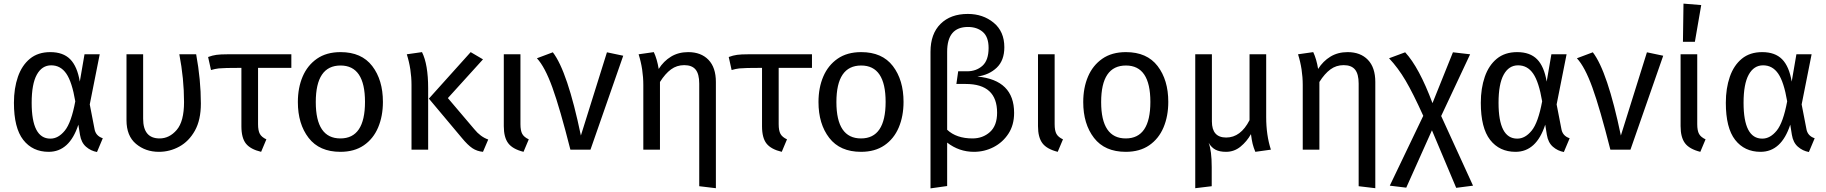

<svg xmlns="http://www.w3.org/2000/svg" viewBox="-20 -827 10093 1061"><path d="M516 13Q482 7 455.5 -16Q429 -39 422 -82L413 -138Q364 12 249 12Q160 12 108.5 -54Q57 -120 57 -259Q57 -339 79 -402.5Q101 -466 145.5 -502.5Q190 -539 258 -539Q329 -539 368 -499.5Q407 -460 421 -376L447 -527H531L476 -250L502 -116Q508 -76 548 -63ZM259 -61Q302 -61 338 -105Q374 -149 396 -267Q378 -374 346.5 -420Q315 -466 263 -466Q212 -466 183.5 -414.5Q155 -363 155 -259Q155 -61 258 -61Z M858 12Q784 12 731.5 -32Q679 -76 679 -163V-527H771V-171Q771 -62 862 -62Q916 -62 956.5 -109Q997 -156 997 -263Q997 -392 971 -527H1064Q1090 -386 1090 -255Q1090 -164 1057 -105Q1024 -46 971 -17Q918 12 858 12Z M1423 12Q1364 -2 1339 -33.5Q1314 -65 1314 -129V-452Q1215 -452 1189 -449Q1170 -447 1146 -440L1130 -512Q1154 -521 1176.5 -524Q1199 -527 1237 -527H1590V-452H1406V-141Q1406 -105 1416 -87Q1426 -69 1452 -57Z M1861 12Q1745 12 1685.5 -65Q1626 -142 1626 -263Q1626 -342 1652.5 -404Q1679 -466 1731.5 -502.5Q1784 -539 1862 -539Q1978 -539 2037 -462Q2096 -385 2096 -264Q2096 -185 2069.5 -122.5Q2043 -60 1990.5 -24Q1938 12 1861 12ZM1861 -62Q1997 -62 1997 -264Q1997 -465 1862 -465Q1725 -465 1725 -263Q1725 -62 1861 -62Z M2346 0H2254V-357Q2254 -445 2228 -527L2312 -539Q2346 -471 2346 -339ZM2649 12Q2616 9 2590.5 -8Q2565 -25 2532 -65L2350 -282L2581 -539L2649 -499L2455 -285L2601 -113Q2635 -71 2678 -56Z M2873 12Q2813 -3 2788.5 -35.5Q2764 -68 2764 -130V-527H2856V-141Q2856 -105 2866 -87Q2876 -69 2902 -57Z M3243 0H3132Q3074 -229 3032.5 -343.5Q2991 -458 2947 -505L3035 -538Q3116 -433 3190 -78L3334 -538L3424 -519Z M3936 213 3844 202V-365Q3844 -418 3824 -442.5Q3804 -467 3761 -467Q3720 -467 3688 -443.5Q3656 -420 3627 -374V0H3535V-357Q3535 -445 3509 -527L3593 -539Q3611 -501 3620 -446Q3647 -489 3688 -514Q3729 -539 3783 -539Q3854 -539 3895 -496.5Q3936 -454 3936 -374Z M4300 12Q4241 -2 4216 -33.5Q4191 -65 4191 -129V-452Q4092 -452 4066 -449Q4047 -447 4023 -440L4007 -512Q4031 -521 4053.5 -524Q4076 -527 4114 -527H4467V-452H4283V-141Q4283 -105 4293 -87Q4303 -69 4329 -57Z M4738 12Q4622 12 4562.5 -65Q4503 -142 4503 -263Q4503 -342 4529.5 -404Q4556 -466 4608.5 -502.5Q4661 -539 4739 -539Q4855 -539 4914 -462Q4973 -385 4973 -264Q4973 -185 4946.5 -122.5Q4920 -60 4867.5 -24Q4815 12 4738 12ZM4738 -62Q4874 -62 4874 -264Q4874 -465 4739 -465Q4602 -465 4602 -263Q4602 -62 4738 -62Z M5122 214V-541Q5122 -640 5177.5 -695Q5233 -750 5328 -750Q5412 -750 5471 -701.5Q5530 -653 5530 -566Q5530 -493 5488 -453Q5446 -413 5381 -404Q5584 -385 5584 -203Q5584 -136 5552.5 -88Q5521 -40 5470.5 -14Q5420 12 5362 12Q5280 12 5214 -39V201ZM5354 -62Q5411 -62 5450.5 -97.5Q5490 -133 5490 -204Q5490 -363 5317 -363H5265L5275 -433H5324Q5375 -433 5409 -463.5Q5443 -494 5443 -562Q5443 -623 5411 -650.5Q5379 -678 5329 -678Q5214 -678 5214 -541V-110Q5265 -62 5354 -62Z M5825 12Q5765 -3 5740.5 -35.5Q5716 -68 5716 -130V-527H5808V-141Q5808 -105 5818 -87Q5828 -69 5854 -57Z M6201 12Q6085 12 6025.5 -65Q5966 -142 5966 -263Q5966 -342 5992.5 -404Q6019 -466 6071.5 -502.5Q6124 -539 6202 -539Q6318 -539 6377 -462Q6436 -385 6436 -264Q6436 -185 6409.5 -122.5Q6383 -60 6330.5 -24Q6278 12 6201 12ZM6201 -62Q6337 -62 6337 -264Q6337 -465 6202 -465Q6065 -465 6065 -263Q6065 -62 6201 -62Z M6585 213V-527H6677V-156Q6677 -67 6756 -67Q6836 -67 6885 -163V-527H6977V-180Q6977 -80 7003 0L6917 12Q6907 -12 6902 -32.5Q6897 -53 6893 -85V-86Q6870 -45 6835 -16.5Q6800 12 6755 12Q6719 12 6696.5 0Q6674 -12 6659 -38Q6676 6 6676 96V202Z M7580 213 7488 202V-365Q7488 -418 7468 -442.5Q7448 -467 7405 -467Q7364 -467 7332 -443.5Q7300 -420 7271 -374V0H7179V-357Q7179 -445 7153 -527L7237 -539Q7255 -501 7264 -446Q7291 -489 7332 -514Q7373 -539 7427 -539Q7498 -539 7539 -496.5Q7580 -454 7580 -374Z M8027 211 7893 -107 7751 210 7660 199 7845 -187Q7789 -311 7747.5 -381.5Q7706 -452 7656 -505L7745 -538Q7822 -455 7896 -257L8009 -538L8104 -527L7944 -186L8120 199Z M8622 13Q8588 7 8561.5 -16Q8535 -39 8528 -82L8519 -138Q8470 12 8355 12Q8266 12 8214.5 -54Q8163 -120 8163 -259Q8163 -339 8185 -402.5Q8207 -466 8251.5 -502.5Q8296 -539 8364 -539Q8435 -539 8474 -499.5Q8513 -460 8527 -376L8553 -527H8637L8582 -250L8608 -116Q8614 -76 8654 -63ZM8365 -61Q8408 -61 8444 -105Q8480 -149 8502 -267Q8484 -374 8452.5 -420Q8421 -466 8369 -466Q8318 -466 8289.5 -414.5Q8261 -363 8261 -259Q8261 -61 8364 -61Z M8990 0H8879Q8821 -229 8779.5 -343.5Q8738 -458 8694 -505L8782 -538Q8863 -433 8937 -78L9081 -538L9171 -519Z M9376 12Q9316 -3 9291.5 -35.5Q9267 -68 9267 -130V-527H9359V-141Q9359 -105 9369 -87Q9379 -69 9405 -57ZM9346 -596H9280L9283 -807L9381 -799Z M9976 13Q9942 7 9915.5 -16Q9889 -39 9882 -82L9873 -138Q9824 12 9709 12Q9620 12 9568.5 -54Q9517 -120 9517 -259Q9517 -339 9539 -402.5Q9561 -466 9605.5 -502.5Q9650 -539 9718 -539Q9789 -539 9828 -499.5Q9867 -460 9881 -376L9907 -527H9991L9936 -250L9962 -116Q9968 -76 10008 -63ZM9719 -61Q9762 -61 9798 -105Q9834 -149 9856 -267Q9838 -374 9806.5 -420Q9775 -466 9723 -466Q9672 -466 9643.5 -414.5Q9615 -363 9615 -259Q9615 -61 9718 -61Z"/></svg>

Font: Trujillo
Style: Regular
Weight: 400
Designer: Fira Sans original fonts by bBox Type GmbH, Carrois Corporate GbR, & Edenspiekermann AG / Changes by Cristiano Sobral
Foundry: Fira Sans original fonts by bBox Type GmbH, Carrois Corporate GbR, & Edenspiekermann AG / Changes by Cristiano Sobral
Version: Version 4.301;October 17, 2021;FontCreator 14.0.0.2814 64-bi